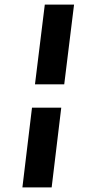

<svg xmlns="http://www.w3.org/2000/svg" viewBox="-20 -770 376 840"><path d="M176 -750H304L261 -401H133ZM120 -299H248L206 50H78Z"/></svg>

Font: Haskoy Bold
Style: Italic
Weight: 700
Designer: Ertekin Erdin
Foundry: Ertekin Erdin
Version: Version 2.000; ttfautohint (v1.8.4.7-5d5b)